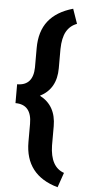

<svg xmlns="http://www.w3.org/2000/svg" viewBox="-63 -814 455 1024"><g transform="rotate(5 165.0 -302.0)"><path d="M286.1 175.8Q110.4 126.5 110.4 -51.3V-148.4Q110.4 -251.5 23.4 -251.5V-352.5Q108.4 -352.5 110.4 -449.7V-553.2Q110.4 -643.6 154.3 -699.2Q198.2 -754.9 286.1 -779.8L313.5 -701.2Q276.4 -687.5 257.3 -653.6Q238.3 -619.6 237.3 -559.6V-457Q237.3 -346.7 149.9 -302.2Q237.3 -257.3 237.3 -146.5V-43Q239.7 71.3 313.5 96.7Z"/></g></svg>

Font: Shabnam FD
Style: Bold
Weight: 700
Foundry: DejaVu fonts team - Redesigned by Saber Rastikerdar - Based on Vazir font
Version: Version 5.00;October 20, 2019;FontCreator 12.0.0.2547 64-bit